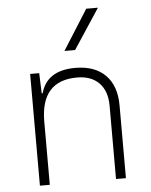

<svg xmlns="http://www.w3.org/2000/svg" viewBox="-55 -841 696 886"><g transform="rotate(-5 293.0 -397.5)"><path d="M446.3 0V-338.9Q446.3 -407.7 409.7 -445.1Q373 -482.4 307.6 -482.4Q139.6 -482.4 139.6 -293V0H93.8V-517.6H135.7L139.2 -423.8H143.6Q171.9 -527.3 303.2 -527.3Q393.6 -527.3 442.9 -477.5Q492.2 -427.7 492.2 -336.9V0ZM260.7 -609.4 377.9 -794.9H432.1L310.1 -609.4Z"/></g></svg>

Font: Cascadia Code NF ExtraLight
Style: Regular
Weight: 200
Monospace: yes
Designer: Aaron Bell
Foundry: Saja Typeworks
Version: Version 2404.023; ttfautohint (v1.8.4)